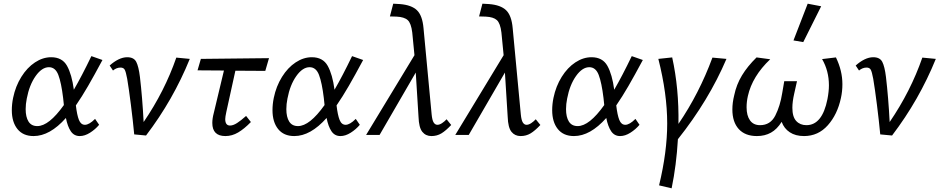

<svg xmlns="http://www.w3.org/2000/svg" viewBox="-20 -731 5089 1040"><path d="M495 -87 517 -55Q496 -30 467.5 -12Q439 6 412 6Q381 6 363.5 -20Q346 -46 337 -92Q250 6 162 6Q105 6 74.5 -32Q44 -70 44 -134Q44 -167 51 -201Q64 -264 95.5 -314.5Q127 -365 169.5 -393Q212 -421 257 -421Q317 -421 343 -374.5Q369 -328 380 -245Q423 -319 475 -427L535 -406Q490 -322 457 -265Q424 -208 391 -160Q397 -108 407.5 -81.5Q418 -55 440 -55Q463 -55 495 -87ZM326 -162 322 -200Q312 -283 296 -325Q280 -367 245 -367Q207 -367 173 -319Q139 -271 125 -197Q119 -167 119 -140Q119 -97 134.5 -72.5Q150 -48 182 -48Q245 -48 326 -162Z M1008 -412Q918 -190 771 3L707 -3Q700 -77 689 -164Q678 -251 669 -304Q662 -342 655.5 -353.5Q649 -365 633 -365Q611 -365 592 -349L574 -376Q597 -397 621.5 -409Q646 -421 669 -421Q705 -421 718 -396Q731 -371 738 -314Q751 -204 758 -70Q872 -237 935 -419Z M1206 -125Q1200 -97 1200 -86Q1200 -51 1226 -51Q1243 -51 1264 -64.5Q1285 -78 1313 -103L1339 -70Q1303 -33 1270 -13.5Q1237 6 1201 6Q1130 6 1130 -65Q1130 -89 1138 -119L1193 -349L1050 -350L1068 -412L1437 -416L1417 -347L1255 -348Z M1907 -87 1929 -55Q1908 -30 1879.5 -12Q1851 6 1824 6Q1793 6 1775.5 -20Q1758 -46 1749 -92Q1662 6 1574 6Q1517 6 1486.5 -32Q1456 -70 1456 -134Q1456 -167 1463 -201Q1476 -264 1507.5 -314.5Q1539 -365 1581.5 -393Q1624 -421 1669 -421Q1729 -421 1755 -374.5Q1781 -328 1792 -245Q1835 -319 1887 -427L1947 -406Q1902 -322 1869 -265Q1836 -208 1803 -160Q1809 -108 1819.5 -81.5Q1830 -55 1852 -55Q1875 -55 1907 -87ZM1738 -162 1734 -200Q1724 -283 1708 -325Q1692 -367 1657 -367Q1619 -367 1585 -319Q1551 -271 1537 -197Q1531 -167 1531 -140Q1531 -97 1546.5 -72.5Q1562 -48 1594 -48Q1657 -48 1738 -162Z M2424 -54Q2395 -23 2371 -8.5Q2347 6 2317 6Q2286 6 2267.5 -17Q2249 -40 2247 -98L2232 -338L2036 0H1963L2225 -432L2213 -555Q2207 -605 2188.5 -622Q2170 -639 2128 -641L2092 -642L2110 -711L2146 -709Q2209 -704 2238.5 -675.5Q2268 -647 2274 -579L2318 -112Q2321 -80 2329 -67.5Q2337 -55 2349 -55Q2361 -55 2374.5 -64Q2388 -73 2399 -85Z M2907 -54Q2878 -23 2854 -8.5Q2830 6 2800 6Q2769 6 2750.5 -17Q2732 -40 2730 -98L2715 -338L2519 0H2446L2708 -432L2696 -555Q2690 -605 2671.5 -622Q2653 -639 2611 -641L2575 -642L2593 -711L2629 -709Q2692 -704 2721.5 -675.5Q2751 -647 2757 -579L2801 -112Q2804 -80 2812 -67.5Q2820 -55 2832 -55Q2844 -55 2857.5 -64Q2871 -73 2882 -85Z M3422 -87 3444 -55Q3423 -30 3394.5 -12Q3366 6 3339 6Q3308 6 3290.5 -20Q3273 -46 3264 -92Q3177 6 3089 6Q3032 6 3001.5 -32Q2971 -70 2971 -134Q2971 -167 2978 -201Q2991 -264 3022.5 -314.5Q3054 -365 3096.5 -393Q3139 -421 3184 -421Q3244 -421 3270 -374.5Q3296 -328 3307 -245Q3350 -319 3402 -427L3462 -406Q3417 -322 3384 -265Q3351 -208 3318 -160Q3324 -108 3334.5 -81.5Q3345 -55 3367 -55Q3390 -55 3422 -87ZM3253 -162 3249 -200Q3239 -283 3223 -325Q3207 -367 3172 -367Q3134 -367 3100 -319Q3066 -271 3052 -197Q3046 -167 3046 -140Q3046 -97 3061.5 -72.5Q3077 -48 3109 -48Q3172 -48 3253 -162Z M3652 23Q3644 163 3618 289L3550 273Q3594 91 3594 -62Q3594 -223 3546 -412L3621 -420Q3658 -253 3655 -60Q3767 -224 3839 -419L3915 -412Q3819 -187 3652 23Z M4543 -275Q4543 -236 4535 -200Q4516 -111 4464 -52.5Q4412 6 4335 6Q4289 6 4258 -14.5Q4227 -35 4214 -71Q4189 -31 4156 -12.5Q4123 6 4080 6Q4016 6 3981.5 -32Q3947 -70 3947 -138Q3947 -175 3957 -215Q3969 -273 3999 -322.5Q4029 -372 4078 -420L4152 -410Q4055 -318 4031 -211Q4024 -180 4024 -150Q4024 -105 4042.5 -79Q4061 -53 4097 -53Q4153 -53 4179.5 -105Q4206 -157 4217 -227L4228 -291H4297L4282 -224Q4272 -180 4272 -147Q4272 -98 4293 -75.5Q4314 -53 4348 -53Q4434 -53 4462 -194Q4470 -236 4470 -269Q4470 -347 4433 -411L4508 -420Q4543 -348 4543 -275ZM4278 -512 4355 -711 4428 -697 4331 -503Z M5049 -412Q4959 -190 4812 3L4748 -3Q4741 -77 4730 -164Q4719 -251 4710 -304Q4703 -342 4696.5 -353.5Q4690 -365 4674 -365Q4652 -365 4633 -349L4615 -376Q4638 -397 4662.5 -409Q4687 -421 4710 -421Q4746 -421 4759 -396Q4772 -371 4779 -314Q4792 -204 4799 -70Q4913 -237 4976 -419Z"/></svg>

Font: Ysabeau Medium
Style: Italic
Weight: 500
Italic angle: -12°
Designer: Christian Thalmann (Catharsis Fonts)
Version: Version 0.003